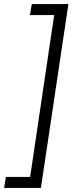

<svg xmlns="http://www.w3.org/2000/svg" viewBox="-77 -739 391 943"><path d="M-57 184 -48 130H71L189 -665H70L79 -719H259L124 184Z"/></svg>

Font: Nunitoga
Style: Light Italic
Weight: 300
Italic angle: -9°
Designer: Vernon Adams
Foundry: Vernon Adams
Version: Version 1.0